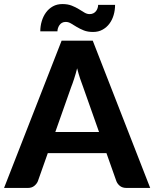

<svg xmlns="http://www.w3.org/2000/svg" viewBox="-29 -926 760 946"><path d="M459 -275.5 380.5 -497.5Q373.5 -515 365.8 -538.5Q358 -562 351 -589.5Q344 -561.5 336.2 -537.8Q328.5 -514 321.5 -496.5L243.5 -275.5ZM711 0H594.5Q575 0 562.8 -9.2Q550.5 -18.5 544.5 -33L495.5 -171.5H206.5L157.5 -33Q152.5 -20.5 140 -10.2Q127.5 0 108.5 0H-9L274.5 -725.5H428ZM412.5 -856.5Q423.5 -856.5 431.5 -860.8Q439.5 -865 444.5 -871.8Q449.5 -878.5 452 -886.5Q454.5 -894.5 454.5 -902H538Q538 -876 531 -852Q524 -828 510.2 -809.5Q496.5 -791 476.2 -779.8Q456 -768.5 429.5 -768.5Q403 -768.5 383.8 -776.2Q364.5 -784 349.2 -793.2Q334 -802.5 321.2 -810.2Q308.5 -818 295 -818Q284 -818 276.2 -813.5Q268.5 -809 263.8 -802Q259 -795 256.5 -787Q254 -779 254 -771.5H169.5Q169.5 -797.5 176.8 -821.8Q184 -846 197.8 -864.8Q211.5 -883.5 231.8 -894.8Q252 -906 278.5 -906Q305 -906 324.5 -898.2Q344 -890.5 359 -881.2Q374 -872 386.8 -864.2Q399.5 -856.5 412.5 -856.5Z"/></svg>

Font: LatoLatin Heavy
Style: Regular
Weight: 800
Designer: Lukasz Dziedzic with Adam Twardoch and Botio Nikoltchev
Foundry: tyPoland Lukasz Dziedzic
Version: Version 2.015; 2015-08-06; http://www.latofonts.com/